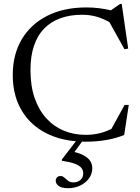

<svg xmlns="http://www.w3.org/2000/svg" viewBox="-20 -734 736 1008"><path d="M430 -26Q469 -26 506 -35.2Q543 -44.5 580.5 -65.5L558.5 -45.5L634 -183H656L632 -25.5Q591.5 -8.5 539.2 0.8Q487 10 428 10Q344.5 10 275 -13Q205.5 -36 154.2 -81Q103 -126 75 -191.2Q47 -256.5 47 -341Q47 -447.5 94 -527.2Q141 -607 228 -651Q315 -695 434 -695Q468.5 -695 501.8 -690.8Q535 -686.5 577.5 -676.5L550.5 -671.5L610.5 -713.5H619L653 -479L633.5 -475.5L547 -631L567 -611Q524 -636 487.8 -646.2Q451.5 -656.5 411 -656.5Q348 -656.5 297.8 -638.5Q247.5 -620.5 212.2 -584.5Q177 -548.5 158.5 -494Q140 -439.5 140 -366.5Q140 -282 162.2 -218.5Q184.5 -155 224 -112Q263.5 -69 316.2 -47.5Q369 -26 430 -26ZM338 254Q302.5 254 287.5 242Q272.5 230 272.5 214.5Q272.5 204 279.5 197Q286.5 190 297.5 190Q308.5 190 317.5 198.2Q326.5 206.5 337.5 215Q348.5 223.5 365.5 223.5Q388 223.5 402.5 210.5Q417 197.5 417 176Q417 159.5 406.8 147Q396.5 134.5 372.2 125.5Q348 116.5 305 110V103L397 -16.5H429.5L343.5 101.5L346.5 58.5Q392.5 67.5 418.2 81.2Q444 95 454.2 112Q464.5 129 464.5 148.5Q464.5 179.5 446.5 203.5Q428.5 227.5 399.8 240.8Q371 254 338 254Z"/></svg>

Font: Newsreader 36pt
Style: Regular
Weight: 400
Designer: Hugues Gentile
Foundry: Production Type
Version: Version 1.003